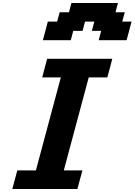

<svg xmlns="http://www.w3.org/2000/svg" viewBox="-20 -1270 904 1290"><path d="M62.5 0H500Q505.9 -21 516.8 -62.5Q527.8 -104 533.7 -125H408.7Q436.5 -229.5 492.4 -437.7Q548.3 -646 576.2 -750H701.2Q707 -771 718 -812.5Q729 -854 734.4 -875H296.9Q291 -854 280 -812.5Q269 -771 263.7 -750H388.7Q360.8 -646 304.9 -437.5Q249 -229 221.2 -125H96.2Q90.8 -104 79.6 -62.5Q68.4 -21 62.5 0ZM643.1 -1000H830.6Q836.4 -1020.5 847.4 -1062.5Q858.4 -1104.5 863.8 -1125H801.3L818.4 -1187.5H755.9L772.5 -1250H460L443.4 -1187.5H380.9L363.8 -1125H301.3Q295.9 -1104 284.9 -1062.3Q273.9 -1020.5 268.1 -1000H455.6L472.2 -1062.5H534.7L551.3 -1125H613.8L597.2 -1062.5H659.7Z"/></svg>

Font: Faithful 32x
Style: SemiboldOblique
Weight: 400
Foundry: Faithful Resource Pack
Version: Version 1.0; January 27, 2023